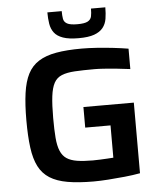

<svg xmlns="http://www.w3.org/2000/svg" viewBox="-60 -954 845 1013"><g transform="rotate(-5 362.5 -447.0)"><path d="M395 8Q314 8 257 -2Q200 -12 163 -35.5Q126 -59 105.5 -99Q85 -139 77 -199.5Q69 -260 69 -344Q69 -428 77.5 -488.5Q86 -549 106.5 -589Q127 -629 164 -652.5Q201 -676 257 -686Q313 -696 393 -696Q429 -696 472.5 -693Q516 -690 559.5 -685Q603 -680 639 -674V-566Q601 -571 565.5 -574.5Q530 -578 500.5 -580Q471 -582 451 -582Q389 -582 346.5 -579.5Q304 -577 277 -566Q250 -555 236 -529.5Q222 -504 216.5 -459Q211 -414 211 -344Q211 -282 214.5 -239Q218 -196 229.5 -169Q241 -142 262 -128Q283 -114 316.5 -108.5Q350 -103 400 -103Q419 -103 439.5 -104Q460 -105 478.5 -106Q497 -107 509 -108V-279H375V-388H642V-14Q604 -7 559.5 -2.5Q515 2 472 5Q429 8 395 8ZM382 -752Q330 -752 299 -763Q268 -774 253 -794Q238 -814 233.5 -841.5Q229 -869 229 -902H305Q305 -878 308 -861Q311 -844 327.5 -835Q344 -826 382 -826Q420 -826 436.5 -835Q453 -844 456.5 -861Q460 -878 460 -902H536Q536 -869 531.5 -841.5Q527 -814 511 -794Q495 -774 464.5 -763Q434 -752 382 -752Z"/></g></svg>

Font: Saira SemiExpanded SemiBold
Style: Regular
Weight: 600
Width: 6
Designer: Hector Gatti with collaboration of the Omnibus-Type team
Foundry: Omnibus-Type
Version: Version 1.101